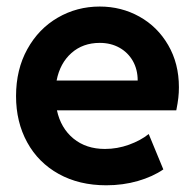

<svg xmlns="http://www.w3.org/2000/svg" viewBox="-20 -550 589 578"><path d="M28.3 -260.7Q28.3 -340.8 62.3 -402.1Q96.2 -463.4 153.8 -496.8Q211.4 -530.3 280.3 -530.3Q345.2 -530.3 399.7 -500Q454.1 -469.7 486.3 -414.3Q518.6 -358.9 518.6 -287.1Q518.6 -270.5 516.8 -255.1Q515.1 -239.7 510.7 -217.8H151.4Q163.1 -164.1 201.2 -132.8Q239.3 -101.6 295.9 -101.6Q333 -101.6 368.2 -114.3Q403.3 -127 427.7 -146.5L471.7 -40Q439.9 -18.1 395 -5.1Q350.1 7.8 299.8 7.8Q218.3 7.8 156.7 -26.4Q95.2 -60.5 61.8 -121.6Q28.3 -182.6 28.3 -260.7ZM394.5 -307.6Q394.5 -340.8 379.9 -366.5Q365.2 -392.1 339.4 -406.5Q313.5 -420.9 280.3 -420.9Q229.5 -420.9 195.1 -390.4Q160.6 -359.9 150.4 -307.6Z"/></svg>

Font: Reddit Sans Fudge
Style: Bold
Weight: 700
Designer: Stephen Hutchings
Foundry: Reddit
Version: Version 1.013